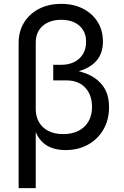

<svg xmlns="http://www.w3.org/2000/svg" viewBox="-20 -757 632 981"><path d="M75.2 204.1V-537.6Q75.2 -596.7 102.8 -641.6Q130.4 -686.5 179.4 -711.9Q228.5 -737.3 293 -737.3Q356 -737.3 404.1 -712.6Q452.1 -688 479 -644.8Q505.9 -601.6 505.9 -544.9Q505.9 -491.7 480.5 -456.5Q455.1 -421.4 409.7 -402.6Q364.3 -383.8 303.7 -379.4V-405.3Q368.2 -401.4 420.9 -380.9Q473.6 -360.4 505.4 -318.6Q537.1 -276.9 537.1 -209Q537.1 -145 508.5 -95.5Q480 -45.9 429.9 -18.1Q379.9 9.8 314.5 9.8Q273.9 9.8 240.7 -2.9Q207.5 -15.6 184.6 -44.2Q161.6 -72.8 151.4 -119.1L162.6 -120.6V204.1ZM303.2 -71.8Q348.1 -71.8 381.1 -88.6Q414.1 -105.5 432.1 -136.7Q450.2 -168 450.2 -210Q450.2 -272.5 415.3 -309.3Q380.4 -346.2 320.8 -346.2H252V-425.8H291.5Q331.1 -425.8 359.6 -440.2Q388.2 -454.6 404.1 -481Q419.9 -507.3 419.9 -543.9Q419.9 -595.7 385.5 -625.7Q351.1 -655.8 293 -655.8Q233.4 -655.8 198 -624.5Q162.6 -593.3 162.6 -539.1V-199.2Q162.6 -162.6 178.7 -133.8Q194.8 -105 226.3 -88.4Q257.8 -71.8 303.2 -71.8Z"/></svg>

Font: Inter 16pt
Style: Regular
Weight: 400
Version: Version 4.001;git-66647c0bb